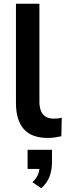

<svg xmlns="http://www.w3.org/2000/svg" viewBox="-20 -725 359 1023"><path d="M235 10Q148 10 106.5 -37.5Q65 -85 65 -177V-705H190V-183Q190 -154 198.5 -133.5Q207 -113 224 -103Q241 -93 266 -93Q277 -93 288 -94Q299 -95 309 -98L307 1Q289 5 271.5 7.5Q254 10 235 10ZM200 278 153 246Q175 224 183 203.5Q191 183 191 160L218 175H127V73H257V140Q257 181 244 215.5Q231 250 200 278Z"/></svg>

Font: NunitoSans3
Style: Bold
Weight: 700
Designer: Vernon Adams
Foundry: Vernon Adams
Version: Version 3.101;gftools[0.9.27]